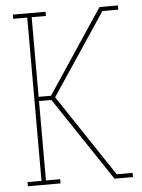

<svg xmlns="http://www.w3.org/2000/svg" viewBox="-53 -777 605 819"><g transform="rotate(-5 250.0 -367.5)"><path d="M33 0V-18H93V-717H33V-735H173V-717H112V-376H165L404 -735H483V-717H415L182 -368L415 -18H483V0H404L165 -358H112V-18H173V0Z"/></g></svg>

Font: Iosevka Curly Slab Thin
Style: Regular
Weight: 100
Monospace: yes
Designer: Belleve Invis
Foundry: Belleve Invis
Version: Version 22.1.2; ttfautohint (v1.8.4)